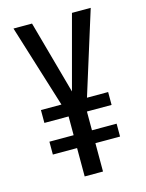

<svg xmlns="http://www.w3.org/2000/svg" viewBox="-110 -782 648 850"><g transform="rotate(-15 214.5 -357.0)"><path d="M214 -378 304 -714H390L271 -334H368V-275H255V-189H368V-130H255V0H171V-130H60V-189H171V-275H60V-334H154L36 -714H121Z"/></g></svg>

Font: Noto Sans Oriya ExtCond
Style: Regular
Weight: 400
Width: 2
Designer: Amélie Bonet and Sol Matas
Foundry: Google LLC
Version: Version 2.006; ttfautohint (v1.8.4.7-5d5b)